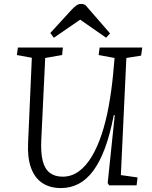

<svg xmlns="http://www.w3.org/2000/svg" viewBox="-20 -943 771 977"><path d="M595 -52 680 -40 675 0H535L528 -12L564 -357H559Q540 -259 514 -189Q488 -119 454.5 -74Q421 -29 380 -7.5Q339 14 290 14Q234 14 195 -12Q156 -38 137.5 -90Q119 -142 123 -218L142 -649L66 -663L71 -701H300L296 -663L210 -648L190 -230Q187 -165 197.5 -124Q208 -83 233.5 -63.5Q259 -44 299 -44Q344 -44 381 -71Q418 -98 447 -146.5Q476 -195 497.5 -260Q519 -325 533 -401.5Q547 -478 555 -559L563 -648L482 -663L487 -701H704L698 -660L623 -648ZM540 -773 520 -751 388 -843 254 -751 236 -775 344 -893Q358 -908 369 -915.5Q380 -923 392 -923Q399 -923 404 -921.5Q409 -920 414 -918Z"/></svg>

Font: Literata Light
Style: Italic
Weight: 300
Italic angle: -2°
Designer: Latin by Veronika Burian and Jose Scaglione. Greek by Irene Vlachou. Cyrillic by Vera Evstafieva
Foundry: TypeTogether
Version: Version 3.103;gftools[0.9.29]